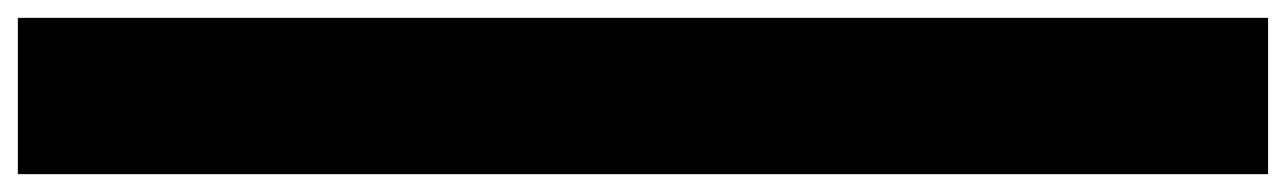

<svg xmlns="http://www.w3.org/2000/svg" viewBox="-20 -545 1440 215"><path d="M1400 -525H0V-350H1400Z"/></svg>

Font: Variable Test Axis Matching
Style: Regular
Weight: 400
Version: Version 1.000